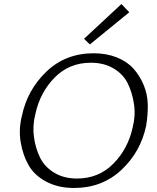

<svg xmlns="http://www.w3.org/2000/svg" viewBox="-20 -929 783 955"><path d="M427 -708 398 -736 584 -909 623 -868ZM348 6Q270 6 211 -25Q152 -56 123 -106Q94 -156 83 -221Q72 -286 89 -353Q116 -482 211 -573Q306 -664 446 -664Q510 -664 561 -643.5Q612 -623 643.5 -588Q675 -553 694.5 -506.5Q714 -460 715 -409Q716 -358 707 -304Q680 -174 584 -84Q488 6 348 6ZM363 -41Q471 -41 544 -115Q617 -189 640 -296Q655 -354 646.5 -411Q638 -468 615.5 -514Q593 -560 545 -588.5Q497 -617 432 -617Q324 -617 251.5 -543Q179 -469 156 -362Q141 -304 149 -246.5Q157 -189 180 -143.5Q203 -98 250.5 -69.5Q298 -41 363 -41Z"/></svg>

Font: EauTestInfant Semilight
Style: Italic
Weight: 300
Italic angle: -12°
Designer: Christian Thalmann (Catharsis Fonts)
Version: Version 0.001;PS 000.001;hotconv 1.0.88;makeotf.lib2.5.64775